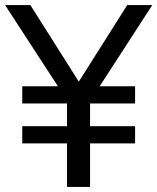

<svg xmlns="http://www.w3.org/2000/svg" viewBox="-23 -739 622 759"><path d="M242 0V-172H65V-240H242V-330H65V-398H219L215 -384L-3 -719H97L295 -406H282L480 -719H579L362 -384L358 -398H511V-330H333V-240H511V-172H333V0Z"/></svg>

Font: Nunitoga
Style: Medium
Weight: 500
Designer: Vernon Adams
Foundry: Vernon Adams
Version: Version 1.0